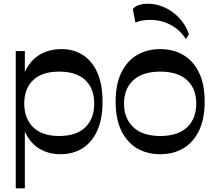

<svg xmlns="http://www.w3.org/2000/svg" viewBox="-20 -828 1169 1044"><path d="M309.5 10.5Q245.9 10.5 197.1 -17.8Q148.3 -46.1 120.5 -101.2Q92.8 -156.4 92.8 -236.7V-314.4Q92.8 -394.8 121.4 -449.6Q149.9 -504.4 199.8 -532.7Q249.6 -561 314.5 -561Q380.2 -561 430.5 -528.9Q480.8 -496.8 509.2 -433.3Q537.6 -369.9 537.6 -275.3Q537.6 -181.3 508.7 -117.5Q479.8 -53.7 428.3 -21.6Q376.9 10.5 309.5 10.5ZM65.7 196V-550.5H115.1V-403.8L111.9 -368.4V-163.2L115.1 -136.1V196ZM301.7 -88.5Q395.4 -88.5 443.9 -135.8Q492.3 -183.1 492.3 -264.6Q492.3 -346.4 443.7 -392.5Q395.1 -438.6 301.7 -438.6Q208.6 -438.6 160.3 -392.5Q111.9 -346.4 111.9 -264.6Q111.9 -183.8 160.3 -136.1Q208.6 -88.5 301.7 -88.5Z M851.5 10.5Q779.8 10.5 725.2 -21.6Q670.6 -53.7 639.7 -117.5Q608.7 -181.3 608.7 -275.3Q608.7 -369.9 639.7 -433.3Q670.6 -496.8 725.2 -528.9Q779.8 -561 851.5 -561Q922.5 -561 976.9 -528.9Q1031.4 -496.8 1062.1 -433.3Q1092.9 -369.9 1092.9 -275.3Q1092.9 -181.3 1062.1 -117.5Q1031.4 -53.7 976.9 -21.6Q922.5 10.5 851.5 10.5ZM851.5 -88.5Q947 -88.5 997.1 -135.8Q1047.2 -183.1 1047.2 -264.2Q1047.2 -345.7 997.1 -392.2Q947 -438.6 851.5 -438.6Q756 -438.6 705.2 -392.2Q654.4 -345.7 654.4 -264.2Q654.4 -183.8 705.2 -136.1Q756 -88.5 851.5 -88.5ZM991.1 -615.1Q958.9 -665.4 908.2 -692.6Q857.4 -719.8 796.5 -719.8Q773 -719.8 753.1 -716.4Q733.1 -712.9 716.4 -704.7L702.1 -779.2Q726.4 -807.6 784.9 -807.6Q830.3 -807.6 874 -788.1Q917.7 -768.6 953.2 -731.8Q988.6 -695 1007.4 -642.6Z"/></svg>

Font: Savate ExtraLight
Style: Regular
Weight: 200
Designer: Max Esnée
Foundry: Plomb Type
Version: Version 2.000